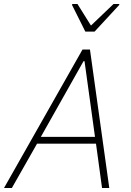

<svg xmlns="http://www.w3.org/2000/svg" viewBox="-39 -934 650 954"><path d="M-19 0 371 -688H408L504 0H468L438 -220H145L20 0ZM164 -254H433L381 -630H376ZM385 -777 319 -909 320 -914H346L413 -807L525 -914H554L553 -909L431 -777Z"/></svg>

Font: Saira Semi Condensed Thin
Style: Italic
Weight: 100
Width: 4
Italic angle: -12°
Designer: Hector Gatti with collaboration of the Omnibus-Type team
Foundry: Omnibus-Type
Version: Version 1.001; ttfautohint (v1.8)